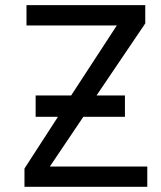

<svg xmlns="http://www.w3.org/2000/svg" viewBox="-20 -719 618 739"><path d="M82 -699.2H539.1V-628.9L351.6 -351.6H460.9V-269.5H335.9H300.8L171.9 -78.1H546.9V0H74.2V-70.3L203.1 -269.5H117.2V-351.6H253.9L429.7 -621.1H82Z"/></svg>

Font: 和音 by 宁静之雨，公众号njzyshare
Style: Regular
Weight: 400
Designer: Steve Matteson
Foundry: Ascender Corporation
Version: Version 6.00;June 8, 2018;FontCreator 11.0.0.2388 32-bit